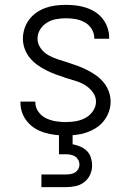

<svg xmlns="http://www.w3.org/2000/svg" viewBox="-20 -548 540 788"><path d="M249 8Q228 8 206.5 5.5Q185 3 164.5 -3Q144 -9 125.5 -20Q107 -31 93 -47.5Q79 -64 71.5 -84Q64 -104 64 -126V-131H125V-128Q125 -107 137.5 -89.5Q150 -72 168.5 -63Q187 -54 207.5 -50.5Q228 -47 249 -47Q270 -47 291 -50.5Q312 -54 330.5 -64Q349 -74 361.5 -92Q374 -110 374 -131Q374 -152 360.5 -170Q347 -188 328.5 -199Q310 -210 290 -216Q270 -222 249.5 -228.5Q229 -235 209 -242.5Q189 -250 170 -259.5Q151 -269 133.5 -281.5Q116 -294 102.5 -310.5Q89 -327 81.5 -347.5Q74 -368 74 -389Q74 -410 80.5 -430.5Q87 -451 100 -468Q113 -485 130.5 -497Q148 -509 168 -516Q188 -523 209 -525.5Q230 -528 251 -528Q272 -528 292.5 -525.5Q313 -523 333 -516.5Q353 -510 370.5 -499Q388 -488 401 -471.5Q414 -455 421 -435Q428 -415 428 -394V-389H367V-392Q367 -412 356 -429.5Q345 -447 327.5 -456.5Q310 -466 290.5 -469.5Q271 -473 251 -473Q231 -473 211 -469.5Q191 -466 173.5 -455.5Q156 -445 145 -427.5Q134 -410 134 -389Q134 -368 147 -350Q160 -332 178.5 -321.5Q197 -311 217.5 -304.5Q238 -298 258.5 -291.5Q279 -285 299 -277.5Q319 -270 338 -260.5Q357 -251 374.5 -238.5Q392 -226 405.5 -209.5Q419 -193 426.5 -172.5Q434 -152 434 -131Q434 -109 426.5 -88.5Q419 -68 405.5 -51Q392 -34 373.5 -22.5Q355 -11 334.5 -4Q314 3 292.5 5.5Q271 8 249 8ZM150 220V168H250Q260 168 269.5 166.5Q279 165 287.5 160Q296 155 301 146Q306 137 306 127Q306 117 301 108Q296 99 288 94Q280 89 270 87Q260 85 250 85H222V-47H278V44Q294 47 309.5 53.5Q325 60 336.5 71.5Q348 83 353 99Q358 115 358 131Q358 151 349.5 169.5Q341 188 325 200Q309 212 289.5 216Q270 220 250 220Z"/></svg>

Font: Iosevka Fixed Light
Style: Regular
Weight: 300
Monospace: yes
Designer: Belleve Invis
Foundry: Belleve Invis
Version: Version 32.3.0